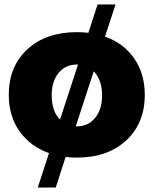

<svg xmlns="http://www.w3.org/2000/svg" viewBox="-20 -694 683 854"><path d="M19 -272Q19 -399 102 -475Q185 -551 322 -551Q349 -551 373 -548L414 -674H494L447 -531Q530 -502 577 -434Q624 -366 624 -272Q624 -146 541.5 -69.5Q459 7 322 7Q296 7 272 4L228 140H148L198 -13Q114 -43 66.5 -110.5Q19 -178 19 -272ZM210 -270Q210 -199 247 -162L327 -407H322Q271 -407 240.5 -369.5Q210 -332 210 -270ZM317 -132H322Q372 -132 403 -169.5Q434 -207 434 -270Q434 -338 397 -377Z"/></svg>

Font: Trueno
Style: ExBd
Weight: 800
Designer: Julieta Ulanovsky
Foundry: Julieta Ulanovsky
Version: Version 3.001b